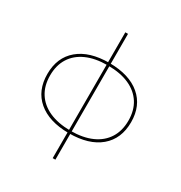

<svg xmlns="http://www.w3.org/2000/svg" viewBox="-211 -893 1167 1237"><g transform="rotate(30 372.0 -274.0)"><path d="M367 3Q222 2 141 -67Q60 -136 60 -259Q60 -382 142 -451Q224 -520 371 -520Q372 -520 372 -520Q372 -520 372.5 -520Q373 -520 373 -520Q520 -519 601.5 -450Q683 -381 683 -259Q683 -135 601 -66Q519 3 371 3Q371 3 370 3Q369 3 368.5 3Q368 3 367 3ZM369 -16Q370 -16 370.5 -16Q371 -16 372 -16Q464 -16 529 -45Q594 -74 628.5 -128.5Q663 -183 663 -259Q663 -335 628.5 -389Q594 -443 529 -472Q464 -501 372 -501Q371 -501 370 -501Q369 -501 368 -501Q277 -501 212.5 -472Q148 -443 114 -389Q80 -335 80 -259Q80 -183 114.5 -129Q149 -75 213.5 -46Q278 -17 369 -16ZM361 194V-742H381V194Z"/></g></svg>

Font: Montserrat Alternates Thin
Style: Regular
Weight: 100
Designer: Julieta Ulanovsky
Foundry: Julieta Ulanovsky
Version: Version 9.000